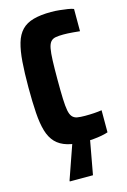

<svg xmlns="http://www.w3.org/2000/svg" viewBox="-132 -757 666 1008"><g transform="rotate(-15 201.0 -253.5)"><path d="M252 8Q193 8 154 -3.5Q115 -15 91 -40Q67 -65 55 -105.5Q43 -146 39 -205Q35 -264 35 -344Q35 -424 39.5 -483Q44 -542 56 -583Q68 -624 92 -649Q116 -674 155.5 -685Q195 -696 252 -696Q275 -696 298 -693.5Q321 -691 341 -688Q361 -685 373 -680V-559Q353 -561 336.5 -562.5Q320 -564 307 -564.5Q294 -565 284 -565Q259 -565 242 -562Q225 -559 215 -547.5Q205 -536 200.5 -512Q196 -488 194.5 -447.5Q193 -407 193 -344Q193 -281 194.5 -240Q196 -199 200.5 -175.5Q205 -152 215 -140.5Q225 -129 241.5 -126Q258 -123 284 -123Q311 -123 333.5 -124.5Q356 -126 375 -129V-9Q361 -4 340 0Q319 4 296 6Q273 8 252 8ZM117 189V184L184 -8H278V-3L243 189Z"/></g></svg>

Font: Saira Condensed ExtraBold
Style: Regular
Weight: 800
Width: 3
Designer: Hector Gatti with collaboration of the Omnibus-Type team
Foundry: Omnibus-Type
Version: Version 1.101